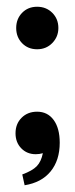

<svg xmlns="http://www.w3.org/2000/svg" viewBox="-20 -448 223 569"><path d="M28 -365Q28 -392 45.5 -410Q63 -428 90 -428Q117 -428 135 -410Q153 -392 153 -365Q153 -339 135 -320.5Q117 -302 90 -302Q63 -302 45.5 -320Q28 -338 28 -365ZM107 6Q97 9 86 9Q60 9 43 -8.5Q26 -26 26 -53Q26 -81 44 -99Q62 -117 90 -117Q121 -117 139 -92.5Q157 -68 157 -25Q157 27 130 60Q103 93 53 101L46 69Q76 58 89 44.5Q102 31 107 6Z"/></svg>

Font: Moniqa ExtBd Paragraph
Style: Regular
Weight: 800
Designer: Rajesh Rajput
Foundry: Rajesh Rajput
Version: Version 1.000